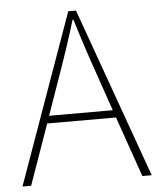

<svg xmlns="http://www.w3.org/2000/svg" viewBox="-52 -771 678 817"><g transform="rotate(-5 287.0 -363.0)"><path d="M422 -290 372 -435Q322 -578 289 -688H285Q258 -596 201 -435L150 -290ZM433 -258H139L48 0H11L270 -726H303L563 0H523Z"/></g></svg>

Font: Noto Sans CJK TC Thin
Style: Regular
Weight: 250
Designer: Ryoko NISHIZUKA ???? (kana & ideographs); Paul D. Hunt (Latin, Greek & Cyrillic); Wenlong ZHANG ??? (bopomofo); Sandoll 
Foundry: Adobe Systems Incorporated
Version: Version 1.004 January 19, 2016